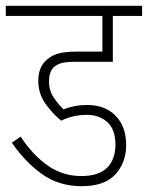

<svg xmlns="http://www.w3.org/2000/svg" viewBox="-20 -642 510 662"><path d="M279 -246Q232 -246 191 -226Q162 -249 137 -284Q112 -319 112 -364Q112 -405 135 -430Q151 -447 174.5 -455.5Q198 -464 246 -464H333V-587H0V-622H470V-587H369V-429H238Q207 -429 190.5 -424Q174 -419 163 -408Q149 -392 149 -361Q149 -329 166 -304.5Q183 -280 199 -265Q217 -272 237 -276Q257 -280 280 -280Q343 -280 379 -242.5Q415 -205 415 -142Q415 -81 377.5 -40.5Q340 0 262 0Q183 0 124.5 -42Q66 -84 21 -150L51 -171Q94 -106 145.5 -70.5Q197 -35 261 -35Q320 -35 349 -63.5Q378 -92 378 -143Q378 -196 350 -221Q322 -246 279 -246Z"/></svg>

Font: Noto Sans Condensed ExtraLight
Style: Italic
Weight: 200
Width: 3
Italic angle: -12°
Designer: Monotype Design Team
Foundry: Monotype Imaging Inc.
Version: Version 2.013; ttfautohint (v1.8.4.7-5d5b)